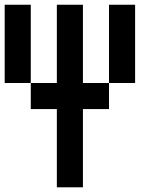

<svg xmlns="http://www.w3.org/2000/svg" viewBox="-20 -798 707 818"><path d="M333.3 -333.3V0H222.2V-333.3H111.1V-444.4H222.2V-777.8H333.3V-444.4H444.4V-333.3ZM555.6 -444.4H444.4V-777.8H555.6ZM111.1 -444.4H0V-777.8H111.1Z"/></svg>

Font: Pixeloid Sans
Style: Regular
Weight: 400
Designer: GGBotNet
Foundry: GGBotNet
Version: 0.5